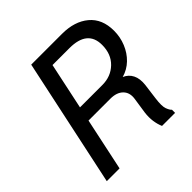

<svg xmlns="http://www.w3.org/2000/svg" viewBox="-185 -843 988 988"><g transform="rotate(-45 309.0 -349.5)"><path d="M351 -287H192L131 0H38L187 -699H411Q502 -699 557 -653Q612 -607 612 -521Q612 -475 595 -433.5Q578 -392 547.5 -362.5Q517 -333 475 -321Q505 -308 519 -280Q533 -252 528 -209L517 -125Q510 -73 518 -51.5Q526 -30 535 -23V0H440Q430 -23 426 -51Q422 -79 426 -111L439 -198Q445 -239 421 -263Q397 -287 351 -287ZM386 -620H263L209 -366H372Q434 -366 475.5 -406Q517 -446 517 -513Q517 -620 386 -620Z"/></g></svg>

Font: Fragment Mono SC
Style: Italic
Weight: 400
Italic angle: -12°
Monospace: yes
Designer: Wei Huang based on Nimbus Sans by URW Studio, based on Helvetica by Max Miedinger.
Foundry: Wei Huang
Version: Version 1.012; ttfautohint (v1.8.4.7-5d5b)